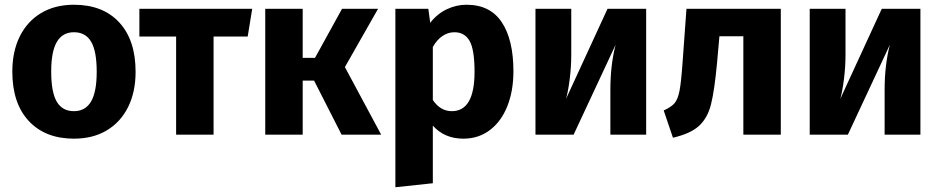

<svg xmlns="http://www.w3.org/2000/svg" viewBox="-20 -568 3963 810"><path d="M552 -265Q552 -180 520.5 -116.5Q489 -53 430.5 -18Q372 17 292 17Q171 17 101.5 -57.5Q32 -132 32 -266Q32 -351 63.5 -414.5Q95 -478 153.5 -513Q212 -548 292 -548Q414 -548 483 -473.5Q552 -399 552 -265ZM196 -266Q196 -179 219.5 -139Q243 -99 292 -99Q340 -99 364 -139.5Q388 -180 388 -265Q388 -352 364.5 -392Q341 -432 292 -432Q244 -432 220 -391.5Q196 -351 196 -266Z M1025 -414H881V0H723V-414H568V-531H1044Z M1435 -285 1588 0H1421L1305 -228H1257V0H1099V-531H1257V-324H1309L1423 -531H1575Z M2146 -267Q2146 -185 2120.5 -120.5Q2095 -56 2047 -19.5Q1999 17 1935 17Q1855 17 1806 -38V205L1648 222V-531H1787L1795 -472Q1826 -511 1866 -529.5Q1906 -548 1948 -548Q2048 -548 2097 -474Q2146 -400 2146 -267ZM1982 -265Q1982 -359 1961 -395.5Q1940 -432 1897 -432Q1870 -432 1846.5 -416Q1823 -400 1806 -370V-146Q1838 -99 1886 -99Q1982 -99 1982 -265Z M2706 0H2555V-189Q2555 -293 2577 -379L2400 0H2239V-531H2390V-339Q2390 -286 2383.5 -234.5Q2377 -183 2368 -151L2543 -531H2706Z M3274 -531V0H3116V-415H3015L3005 -302Q2994 -185 2979.5 -127.5Q2965 -70 2929 -37Q2893 -4 2819 13L2780 -102Q2813 -117 2826.5 -133.5Q2840 -150 2847 -186.5Q2854 -223 2860 -310L2876 -531Z M3863 0H3712V-189Q3712 -293 3734 -379L3557 0H3396V-531H3547V-339Q3547 -286 3540.5 -234.5Q3534 -183 3525 -151L3700 -531H3863Z"/></svg>

Font: FiraGOUPP
Style: Bold
Weight: 700
Designer: bBox Type
Foundry: bBox Type GmbH
Version: Version 1.001